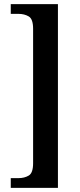

<svg xmlns="http://www.w3.org/2000/svg" viewBox="-20 -780 386 928"><path d="M32 128V81H69Q98 81 119 68.5Q140 56 140 9V-641Q140 -688 119 -700.5Q98 -713 69 -713H32V-760H260V128Z"/></svg>

Font: Noto Serif Condensed SemiBold
Style: Regular
Weight: 600
Width: 3
Designer: Monotype Design Team
Foundry: Monotype Imaging Inc.
Version: Version 2.013